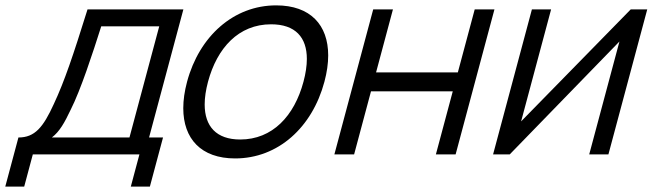

<svg xmlns="http://www.w3.org/2000/svg" viewBox="-78 -575 2431 715"><path d="M-58.4 120H12.1L44.2 0H441.2L409.1 120H480.1L529.1 -63H477.1L604.9 -540H247.9C194.7 -369.5 162.4 -273 122.6 -188C82.7 -100.5 51.6 -63 -9.4 -63ZM115.1 -63C144 -85 162.5 -118.5 185.3 -166.5C222.7 -240.5 266.8 -375.5 299 -477H515L404.1 -63Z M797.6 15C957.6 15 1084.6 -100.5 1130.1 -270.5C1139.5 -305.6 1144.2 -338.5 1144.2 -368.6C1144.2 -481.7 1078.3 -555 950.4 -555C792.4 -555 664.2 -440.5 618.6 -270.5C609.2 -235.3 604.5 -202.3 604.5 -172.1C604.5 -58.6 670.5 15 797.6 15ZM816.5 -55.5C727.3 -55.5 684.2 -104.9 684.2 -186C684.2 -211.3 688.4 -239.6 696.6 -270.5C730.4 -396.5 810.5 -484.5 931.5 -484.5C1022 -484.5 1064.7 -435.9 1064.7 -355.5C1064.7 -330.2 1060.5 -301.7 1052.1 -270.5C1018 -143 936.5 -55.5 816.5 -55.5Z M1167.2 0H1240.7L1303.6 -235H1608.1L1545.2 0H1618.7L1763.3 -540H1689.8L1627 -305.5H1322.5L1385.3 -540H1311.8Z M2332.3 -540H2270.8L1862.6 -123L1974.3 -540H1902.8L1758.2 0H1820.2L2228.8 -420.5L2116.2 0H2187.7Z"/></svg>

Font: Manrope
Style: RegularItalic
Weight: 400
Italic angle: -15°
Designer: Mikhail Sharanda
Foundry: Mikhail Sharanda
Version: Version 4.502;hotconv 1.0.109;makeotfexe 2.5.65596